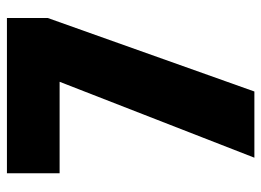

<svg xmlns="http://www.w3.org/2000/svg" viewBox="-120 -634 754 554"><g transform="rotate(-90 257.0 -357.0)"><path d="M298 -562H34V-714H482V-596L270 0H79Z"/></g></svg>

Font: Noto Sans Gurmukhi UI Condensed Black
Style: Regular
Weight: 900
Width: 3
Designer: Jelle Bosma - Monotype Design Team
Foundry: Monotype Imaging Inc.
Version: Version 2.004; ttfautohint (v1.8.4.7-5d5b)